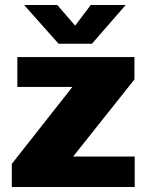

<svg xmlns="http://www.w3.org/2000/svg" viewBox="-20 -744 589 764"><path d="M341 -724 279 -642 208 -724H76L213 -570H346L480 -724ZM27 0H516V-121H271L515 -428V-517H49V-398H268L27 -92Z"/></svg>

Font: United Sans Black
Style: Regular
Weight: 900
Designer: Pablo Impallari, Rodrigo Fuenzalida (Modified by Dan O. Williams)
Version: Version 1.000;PS 001.000;hotconv 1.0.88;makeotf.lib2.5.64775